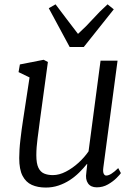

<svg xmlns="http://www.w3.org/2000/svg" viewBox="-20 -834 616 864"><path d="M186 10Q150 10 123.2 -2Q96.5 -14 81.5 -42.8Q66.5 -71.5 66.5 -122.5Q66.5 -140 67.8 -160.8Q69 -181.5 71.8 -204.8Q74.5 -228 77.5 -251.2Q80.5 -274.5 84 -295.5L113 -485.5L63.5 -509.5L69.5 -544L176.5 -565L195.5 -555L159.5 -291.5Q157 -270.5 154.2 -250.2Q151.5 -230 149 -211Q146.5 -192 145 -173Q143.5 -154 143.5 -135.5Q143.5 -98.5 152.8 -79.2Q162 -60 178.8 -53Q195.5 -46 218 -46Q246.5 -46 276.8 -61.8Q307 -77.5 333.8 -102Q360.5 -126.5 378.5 -153L432.5 -561H509L445 -80Q442.5 -61.5 446.5 -52.8Q450.5 -44 458 -44Q468 -44 481 -52Q494 -60 512 -77.5L524 -55Q520 -48.5 504.5 -33Q489 -17.5 466 -4.2Q443 9 415.5 9Q388.5 9 376 -9Q363.5 -27 368.5 -57Q368.5 -58.5 369 -62.8Q369.5 -67 370.2 -72.8Q371 -78.5 371.5 -84.5Q372 -90.5 372.5 -95.5L371.5 -96.5Q356 -77 336.5 -57.8Q317 -38.5 293.5 -23.2Q270 -8 243 1Q216 10 186 10ZM293.5 -622.5 199.5 -797 230 -814.5Q255 -781 280.2 -748Q305.5 -715 331 -681.5Q368 -715 397.5 -748Q427 -781 464 -814.5L492 -792L357 -622.5Z"/></svg>

Font: Merriweather 20pt Light
Style: Italic
Weight: 300
Italic angle: -7.8°
Version: Version 2.101